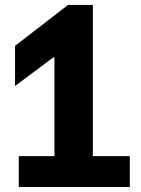

<svg xmlns="http://www.w3.org/2000/svg" viewBox="-20 -747 565 767"><path d="M55 0H498.6V-123.2H350.9V-727.3H251.8L40.1 -563.9V-403.4L193.2 -517.8H197.4V-123.2H55Z"/></svg>

Font: TID UI
Style: Bold
Weight: 700
Designer: The TID Project Authors
Foundry: Bakken & Bæck
Version: Version 1.001;hotconv 1.0.109;makeotfexe 2.5.65596